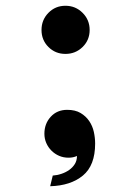

<svg xmlns="http://www.w3.org/2000/svg" viewBox="-20 -576 464 666"><path d="M124 -472Q124 -507 148 -531.5Q172 -556 207 -556Q242 -556 266.5 -531.5Q291 -507 291 -472Q291 -437 266.5 -413Q242 -389 207 -389Q172 -389 148 -413Q124 -437 124 -472ZM247 -35Q234 -29 218 -29Q200 -29 185 -35.5Q170 -42 158.5 -53.5Q147 -65 140.5 -80Q134 -95 134 -112Q134 -147 156 -171Q178 -195 213 -195Q241 -195 259.5 -184Q278 -173 289.5 -156Q301 -139 305.5 -118.5Q310 -98 310 -78Q310 -2 267.5 33Q225 68 154 70L163 33Q178 32 193 27Q208 22 220 13.5Q232 5 239.5 -7Q247 -19 247 -35Z"/></svg>

Font: Cafe24 ClassicType
Style: Regular
Weight: 400
Designer: Cafe24 thkim, hmlim, mnelim & 4IR
Foundry: Cafe24
Version: Version 1.000